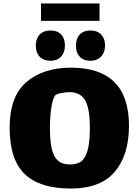

<svg xmlns="http://www.w3.org/2000/svg" viewBox="-20 -1045 805 1115"><path d="M36 -303Q36 -485 133.5 -568.5Q231 -652 392 -652Q729 -652 729 -315Q729 -145 646.5 -47.5Q564 50 390 50Q213 50 124.5 -33.5Q36 -117 36 -303ZM477 -141Q502 -190 502 -301Q502 -409 477 -458Q452 -508 386 -510Q361 -510 334 -504.5Q307 -499 300 -490Q286 -473 278 -419Q270 -365 270 -301Q270 -201 289 -154Q302 -120 326 -105Q350 -90 386 -90Q419 -90 441.5 -101.5Q464 -113 477 -141ZM273 -692Q233 -692 210.5 -715.5Q188 -739 188 -779Q188 -821 210.5 -844.5Q233 -868 273 -868Q313 -868 335 -845Q357 -822 357 -781Q357 -740 334.5 -716Q312 -692 273 -692ZM505 -692Q465 -692 443 -715.5Q421 -739 421 -779Q421 -821 443 -844.5Q465 -868 505 -868Q544 -868 567 -845Q590 -822 590 -781Q590 -741 567 -716.5Q544 -692 505 -692ZM218 -1025H558V-924H218Z"/></svg>

Font: Lalezar
Style: Regular
Weight: 400
Designer: Borna Izadpanah
Foundry: Borna Izadpanah
Version: Version 1.003;November 28, 2018;FontCreator 11.5.0.2421 64-b